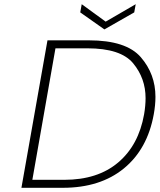

<svg xmlns="http://www.w3.org/2000/svg" viewBox="-20 -894 760 914"><path d="M619 -835 477 -754 362 -835 369 -874 483 -791 626 -874ZM403 -702Q581 -702 650.5 -621.5Q720 -541 720 -433Q720 -394 712 -350Q682 -184 569.5 -92Q457 0 279 0H82L206 -702ZM286 -38Q445 -38 542.5 -120.5Q640 -203 666 -350Q673 -391 673 -427Q673 -521 614 -592.5Q555 -664 396 -664H244L134 -38Z"/></svg>

Font: Fz Poppins ExtLt
Style: Italic
Weight: 200
Italic angle: -10°
Designer: Ninad Kale (Devanagari), Jonny Pinhorn (Latin)
Foundry: Indian Type Foundry
Version: Vit hóa bi Vntype.Com & FontZin.Com